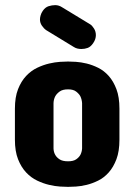

<svg xmlns="http://www.w3.org/2000/svg" viewBox="-20 -728 528 748"><path d="M332 -632.8Q338.9 -628.4 346.2 -616.9Q353.5 -605.5 353.5 -590.8Q353.5 -584 351.1 -575.9Q348.6 -567.9 342.8 -559.6Q333 -545.4 321.5 -541.3Q310.1 -537.1 296.9 -537.1Q289.6 -537.1 282 -538.8Q274.4 -540.5 267.6 -544.9L160.2 -610.4Q150.4 -617.2 143.1 -628.2Q135.7 -639.2 135.7 -652.3Q135.7 -659.2 138.2 -668Q140.6 -676.8 146.5 -685.5Q156.2 -699.7 169.4 -703.9Q182.6 -708 195.3 -708Q209.5 -708 222.7 -699.2ZM38.1 -304.7Q38.1 -349.6 50.3 -380.6Q62.5 -411.6 81.8 -432.1Q101.1 -452.6 124.8 -463.9Q148.4 -475.1 171.4 -480.5Q194.3 -485.8 214.1 -487.1Q233.9 -488.3 245.1 -488.3Q256.3 -488.3 275.9 -487.1Q295.4 -485.8 317.6 -480.5Q339.8 -475.1 362.5 -463.9Q385.3 -452.6 403.6 -432.1Q421.9 -411.6 433.6 -380.6Q445.3 -349.6 445.3 -304.7V-183.6Q445.3 -138.7 433.6 -107.7Q421.9 -76.7 403.6 -56.2Q385.3 -35.6 362.5 -24.4Q339.8 -13.2 317.6 -7.8Q295.4 -2.4 275.9 -1.2Q256.3 0 245.1 0Q233.9 0 214.1 -1.2Q194.3 -2.4 171.4 -7.8Q148.4 -13.2 124.8 -24.4Q101.1 -35.6 81.8 -56.2Q62.5 -76.7 50.3 -107.7Q38.1 -138.7 38.1 -183.6ZM188.5 -149.4Q189 -135.3 195.3 -124.5Q200.7 -114.7 212.2 -107.2Q223.6 -99.6 245.1 -99.6Q265.6 -99.6 276.6 -107.2Q287.6 -114.7 293 -124.5Q298.8 -135.3 299.8 -149.4V-326.2Q298.8 -340.8 293 -353Q287.6 -362.8 276.6 -371.3Q265.6 -379.9 245.1 -379.9Q223.6 -379.9 212.2 -371.3Q200.7 -362.8 195.3 -353Q189 -340.8 188.5 -326.2Z"/></svg>

Font: Concert One
Style: Regular
Weight: 400
Version: Version 1.003